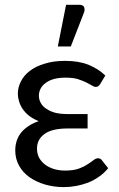

<svg xmlns="http://www.w3.org/2000/svg" viewBox="-20 -766 493 793"><path d="M426.8 -71.3Q410.2 -50.8 388.7 -36.1Q368.2 -21.5 343.8 -11.7Q320.3 -2.9 294.9 2Q269.5 6.8 244.1 6.8Q203.1 6.8 166 -3.9Q129.9 -14.6 101.6 -34.2Q74.2 -53.7 58.6 -82Q43 -110.4 43 -144.5Q43 -188.5 68.4 -219.7Q94.7 -250 139.6 -265.6Q116.2 -275.4 99.6 -288.1Q84 -300.8 73.2 -316.4Q63.5 -331.1 58.6 -347.7Q53.7 -363.3 53.7 -378.9Q53.7 -405.3 66.4 -429.7Q78.1 -454.1 102.5 -472.7Q127.9 -492.2 164.1 -502.9Q200.2 -514.6 249 -514.6Q305.7 -514.6 346.7 -498Q386.7 -481.4 415 -454.1Q408.2 -443.4 394.5 -419.9Q389.6 -412.1 384.8 -409.2Q380.9 -407.2 374 -407.2Q368.2 -407.2 359.4 -413.1Q349.6 -418.9 335.9 -425.8Q321.3 -432.6 300.8 -439.5Q280.3 -445.3 251 -445.3Q222.7 -445.3 202.1 -439.5Q181.6 -433.6 168 -422.9Q154.3 -413.1 147.5 -399.4Q140.6 -385.7 140.6 -371.1Q140.6 -354.5 148.4 -340.8Q156.2 -326.2 171.9 -316.4Q187.5 -305.7 210 -299.8Q231.4 -294.9 259.8 -294.9Q287.1 -294.9 341.8 -294.9Q341.8 -279.3 341.8 -235.4Q321.3 -235.4 259.8 -235.4Q195.3 -235.4 164.1 -212.9Q132.8 -190.4 132.8 -152.3Q132.8 -132.8 140.6 -116.2Q149.4 -99.6 164.1 -87.9Q179.7 -75.2 201.2 -68.4Q222.7 -61.5 249 -61.5Q282.2 -61.5 304.7 -69.3Q326.2 -77.1 340.8 -86.9Q356.4 -96.7 366.2 -104.5Q376 -112.3 384.8 -112.3Q395.5 -112.3 401.4 -103.5Q410.2 -92.8 426.8 -71.3ZM218.8 -574.2Q227.5 -617.2 252.9 -746.1Q266.6 -746.1 308.6 -746.1Q322.3 -746.1 327.1 -737.3Q329.1 -733.4 329.1 -727.5Q330.1 -721.7 327.1 -714.8Q308.6 -668 272.5 -574.2Q258.8 -574.2 218.8 -574.2Z"/></svg>

Font: Lato
Style: Regular
Weight: 400
Designer: Lukasz Dziedzic with Adam Twardoch and Botio Nikoltchev
Version: Version 2.015; 2015-08-06; http://www.latofonts.com/